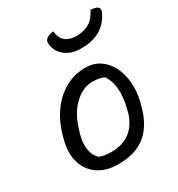

<svg xmlns="http://www.w3.org/2000/svg" viewBox="-191 -928 982 1061"><g transform="rotate(-30 300.0 -397.0)"><path d="M361 -543Q412 -543 450.5 -517.5Q489 -492 512 -447.5Q535 -403 540 -346Q545 -289 530 -227L525 -210Q498 -99 432 -44Q366 11 255 11Q177 11 126.5 -24Q76 -59 58 -119Q40 -179 59 -253L63 -269Q85 -354 128.5 -415.5Q172 -477 231.5 -510Q291 -543 361 -543ZM357 -456Q293 -456 238 -402.5Q183 -349 156 -250L152 -236Q139 -188 145 -147Q151 -106 180 -79Q197 -72 215.5 -69.5Q234 -67 253 -67Q331 -67 379 -107Q427 -147 445 -220L448 -233Q481 -367 430 -442Q402 -456 357 -456ZM411 -718Q461 -721 492 -740Q523 -759 546 -805Q575 -805 591 -793Q604 -781 592 -757Q564 -700 515.5 -673Q467 -646 401 -646H394Q334 -646 295 -677Q256 -708 251 -758Q249 -780 264 -790Q284 -804 309 -805Q312 -764 336 -741.5Q360 -719 411 -718Z"/></g></svg>

Font: Recursive Sn Csl St
Style: Italic
Weight: 400
Italic angle: -15°
Version: Version 1.079;hotconv 1.0.112;makeotfexe 2.5.65598; ttfautoh